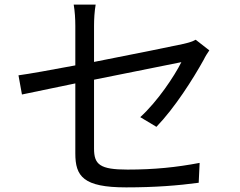

<svg xmlns="http://www.w3.org/2000/svg" viewBox="-20 -793 1040 831"><path d="M886 -575 827 -621C815 -614 796 -608 774 -603C732 -594 557 -558 387 -525V-681C387 -710 389 -744 394 -773H299C304 -744 306 -711 306 -681V-510C200 -490 105 -473 60 -467L75 -384L306 -432V-129C306 -30 340 18 526 18C651 18 751 10 840 -2L844 -88C744 -69 648 -59 532 -59C412 -59 387 -81 387 -150V-448L765 -524C735 -464 662 -354 587 -286L657 -244C737 -327 816 -452 862 -535C868 -548 879 -565 886 -575Z"/></svg>

Font: Noto Sans CJK JP
Style: Regular
Weight: 400
Designer: Ryoko NISHIZUKA 西塚涼子 (kana, bopomofo & ideographs); Paul D. Hunt (Latin, Greek & Cyrillic); Sandoll Communications 산돌커뮤니
Foundry: Adobe
Version: Version 2.004;hotconv 1.0.118;makeotfexe 2.5.65603